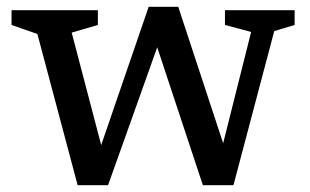

<svg xmlns="http://www.w3.org/2000/svg" viewBox="-20 -535 912 565"><path d="M719 -441 642 -461.5V-505H847V-461.5L787 -443.5L667 10H577L425.5 -447.5L462.5 -451.5L298 10H208.5L90 -435L14 -461.5V-505H268V-461.5L191 -439L292.5 -52H258.5L417.5 -515H504.5L652 -67H625Z"/></svg>

Font: Newsreader 7pt
Style: Regular
Weight: 400
Designer: Hugues Gentile
Foundry: Production Type
Version: Version 1.003